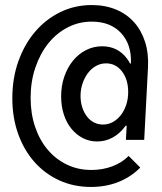

<svg xmlns="http://www.w3.org/2000/svg" viewBox="-20 -690 640 760"><path d="M565.8 -422.8Q568.8 -478.6 554.2 -524.2Q539.6 -569.8 510.6 -602.2Q481.6 -634.6 438.9 -652.3Q396.2 -670 343.2 -670Q276 -670 218.6 -642Q161.2 -614 118.9 -564.3Q76.7 -514.7 52.7 -447.4Q28.8 -380.2 28.8 -301.4Q28.8 -224.5 51.8 -160.2Q74.8 -95.8 116.2 -49Q157.6 -2.2 214.7 23.9Q271.8 50 340 50Q399.4 50 449.1 30.2Q498.8 10.4 535.2 -26.8L489.2 -72.8Q463.2 -46.2 424.6 -31.7Q386 -17.2 341.6 -17.2Q288.8 -17.2 244.7 -38.5Q200.6 -59.7 168.7 -97.5Q136.8 -135.3 119 -187.7Q101.2 -240.2 101.2 -302.5Q101.2 -366.8 119.8 -422Q138.4 -477.1 170.8 -517.7Q203.1 -558.2 247.4 -581.3Q291.8 -604.4 343.2 -604.4Q417.1 -604.4 459.2 -559.2Q501.4 -514 498.2 -438.6H490.2L493.8 -419.4L478.4 -136.4H550.8ZM364 -130Q397.4 -130 425.6 -145.4Q453.7 -160.8 474.1 -188.1Q494.5 -215.4 506.1 -252.6Q517.8 -289.8 517.8 -333.4Q517.8 -412.4 481.5 -459.6Q445.2 -506.8 384 -506.8Q349.8 -506.8 320 -491.4Q290.1 -476.1 268.5 -449.3Q246.8 -422.6 234.4 -386.4Q222 -350.2 222 -308.4Q222 -269.7 232.6 -237Q243.2 -204.4 262.4 -180.8Q281.5 -157.1 307.5 -143.6Q333.6 -130 364 -130ZM387.7 -197Q368.4 -197 352.1 -205.3Q335.8 -213.6 324.1 -228.9Q312.4 -244.2 305.6 -264.9Q298.8 -285.6 298.8 -309.8Q298.8 -336.6 306.9 -360.1Q315 -383.6 328.5 -401.3Q342 -419 360.3 -429.1Q378.7 -439.2 399.6 -439.2Q438.4 -439.2 462.9 -407.3Q487.4 -375.4 487.4 -325.4Q487.4 -298.6 479.6 -275.1Q471.8 -251.6 458.2 -234.2Q444.6 -216.8 426.6 -206.9Q408.7 -197 387.7 -197ZM471 -192.4H477.3H481.5H487.8L481 -203.4Z"/></svg>

Font: CommitMonoV143 ExtLt
Style: Regular
Weight: 200
Monospace: yes
Designer: Eigil Nikolajsen
Foundry: Eigil Nikolajsen
Version: Version 1.143